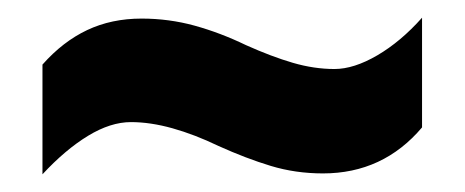

<svg xmlns="http://www.w3.org/2000/svg" viewBox="-20 -461 525 217"><path d="M227 -296Q200 -309 175 -316Q150 -323 128 -323Q105 -323 79.5 -307.5Q54 -292 28 -264V-388Q51 -414 78.5 -427Q106 -440 140 -440Q171 -440 200 -432Q229 -424 258 -410Q287 -397 311 -390Q335 -383 358 -383Q380 -383 406.5 -398.5Q433 -414 457 -441V-317Q435 -291 407 -278Q379 -265 345 -265Q314 -265 286 -273.5Q258 -282 227 -296Z"/></svg>

Font: Noto Sans Khmer ExtraCondensed ExtraBold
Style: Regular
Weight: 800
Width: 2
Designer: Danh Hong and the Monotype Design Team
Foundry: Monotype Imaging Inc.
Version: Version 2.004